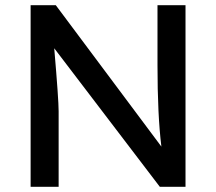

<svg xmlns="http://www.w3.org/2000/svg" viewBox="-20 -720 833 740"><path d="M98 0V-700H195L602 -155Q587 -276 587 -470V-700H695V0H596L189 -534Q206 -336 206 -291V0Z"/></svg>

Font: Easer Grotesk
Style: Regular
Weight: 400
Designer: Boardeaser, Bonnie Shaver-Troup, Thomas Jockin
Foundry: Lexend
Version: Version 1.008;Glyphs 3.1.2 (3151)